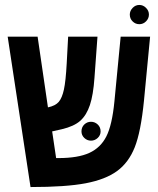

<svg xmlns="http://www.w3.org/2000/svg" viewBox="-20 -755 640 780"><path d="M174.8 -318.8Q205.1 -325.2 218.8 -341.3Q232.4 -357.4 239.7 -391.4Q247.1 -425.3 251 -497.1L256.8 -606H376L363.8 -439Q358.9 -369.1 345.2 -328.1Q331.5 -287.1 306.2 -264.4Q280.8 -241.7 231 -230L191.9 -221.2L208 -112.8H217.3Q296.9 -112.8 342.8 -133.8Q388.7 -154.8 412.1 -200.9Q435.5 -247.1 444.8 -342.8L470.2 -606H589.8L564.9 -346.2Q552.2 -218.8 527.3 -156.5Q502.4 -94.2 455.6 -60.1Q408.7 -25.9 328.4 -10.5Q248 4.9 104 4.9L11.2 -606H132.8ZM507.3 -695.8Q507.3 -710.9 518.8 -722.9Q530.3 -734.9 545.9 -734.9Q561.5 -734.9 573.2 -723.1Q585 -711.4 585 -695.8Q585 -680.2 573.5 -668.5Q562 -656.7 545.9 -656.7Q530.3 -656.7 518.8 -668Q507.3 -679.2 507.3 -695.8ZM311 -221.2Q311 -238.3 322.5 -249.3Q334 -260.3 349.6 -260.3Q365.2 -260.3 377 -249.3Q388.7 -238.3 388.7 -221.2Q388.7 -205.6 377 -194.6Q365.2 -183.6 349.6 -183.6Q334 -183.6 322.5 -194.6Q311 -205.6 311 -221.2Z"/></svg>

Font: Cousine
Style: Bold
Weight: 700
Monospace: yes
Designer: Steve Matteson
Foundry: Ascender Corporation
Version: Version 1.20